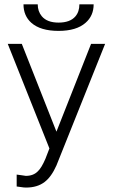

<svg xmlns="http://www.w3.org/2000/svg" viewBox="-20 -720 540 882"><path d="M239.3 40 462.9 -518.6H398.4L239.3 -115.2L80.1 -518.6H15.6L207 -38.1L188.5 9.8Q170.9 50.8 154.3 66.4Q133.8 87.9 98.6 87.9L79.1 85L56.6 82V136.7Q68.4 138.7 78.1 139.6Q88.9 141.6 99.6 141.6Q151.4 141.6 184.6 116.2Q215.8 92.8 239.3 40ZM153.3 -700.2H87.9Q87.9 -647.5 124 -615.2Q166 -578.1 249 -578.1Q331.1 -578.1 373 -615.2Q410.2 -647.5 410.2 -700.2H344.7Q344.7 -666 326.2 -644.5Q301.8 -616.2 249 -616.2Q196.3 -616.2 171.9 -645.5Q153.3 -668 153.3 -700.2Z"/></svg>

Font: Dotum
Style: Regular
Weight: 400
Version: Version 2.21